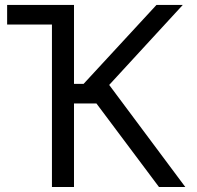

<svg xmlns="http://www.w3.org/2000/svg" viewBox="-20 -747 786 767"><path d="M8.5 -649.1V-727.3H275.6V-411.9H313.9L605.1 -727.3H710.2L416.2 -407.7L720.2 0H615.1L365.1 -333.8H275.6V0H187.5V-649.1Z"/></svg>

Font: Inter P
Style: Regular
Weight: 400
Designer: Rasmus Andersson
Foundry: rsms
Version: Version 3.018;git-588b23468